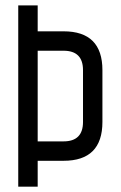

<svg xmlns="http://www.w3.org/2000/svg" viewBox="-20 -704 455 724"><path d="M122.1 -683.6Q122.1 -659.2 122.1 -585.9Q146.5 -585.9 219.7 -585.9Q366.2 -585.9 366.2 -439.5Q366.2 -374 366.2 -244.1Q366.2 -97.7 219.7 -97.7Q187.5 -97.7 122.1 -97.7Q122.1 -73.2 122.1 0Q103.5 0 48.8 0Q48.8 -25.4 48.8 -62.5Q48.8 -174.8 48.8 -398.4Q48.8 -469.7 48.8 -683.6Q67.4 -683.6 122.1 -683.6ZM122.1 -512.7Q122.1 -426.8 122.1 -170.9Q146.5 -170.9 219.7 -170.9Q293 -170.9 293 -244.1Q293 -309.6 293 -439.5Q293 -512.7 219.7 -512.7Q187.5 -512.7 122.1 -512.7Z"/></svg>

Font: ZAANS 2018
Style: Regular
Weight: 400
Designer: Counter Creatives
Version: Version 1.0 - 24-01-18